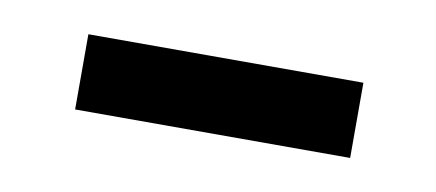

<svg xmlns="http://www.w3.org/2000/svg" viewBox="-27 -368 400 176"><g transform="rotate(10 173.5 -280.0)"><path d="M46 -245H302V-315H46Z"/></g></svg>

Font: Source Han Sans KR Regular
Style: Regular
Weight: 400
Designer: Ryoko NISHIZUKA (kana & ideographs); Paul D. Hunt (Latin, Greek & Cyrillic); Wenlong ZHANG (bopomofo); Sandoll Communica
Foundry: Adobe Systems Incorporated
Version: Version 1.004;PS 1.004;hotconv 1.0.82;makeotf.lib2.5.63406